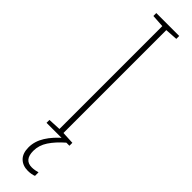

<svg xmlns="http://www.w3.org/2000/svg" viewBox="-323 -690 883 883"><g transform="rotate(45 119.0 -248.5)"><path d="M194 0H45V-19L107 -22V-691L45 -695V-714H194V-695L133 -691V-22L194 -19ZM93 134Q93 193 142 193Q152 193 163 191Q174 189 180 187V210Q173 213 162.5 215Q152 217 140 217Q107 217 86.5 197Q66 177 66 138Q66 99 89 62Q112 25 154 -10L174 0Q136 33 114.5 65.5Q93 98 93 134Z"/></g></svg>

Font: Noto Sans Tamil Condensed Thin
Style: Regular
Weight: 100
Width: 3
Designer: Jelle Bosma - Monotype Design Team
Foundry: Monotype Imaging Inc.
Version: Version 2.004; ttfautohint (v1.8.4.7-5d5b)